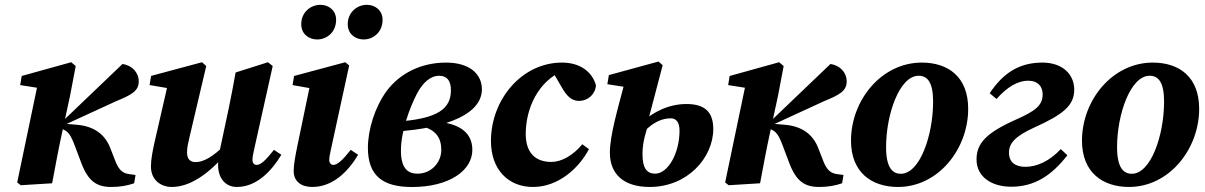

<svg xmlns="http://www.w3.org/2000/svg" viewBox="-20 -757 4975 793"><path d="M51 -3.6 65.4 8 195.3 0C209 -72.4 221.7 -142.9 237.5 -214.3L269.2 -360.7L292.7 -484.2L274 -500L69.6 -443.2L63.4 -405.6L189.9 -385.6L136.9 -414.7L51 -3.6ZM534.1 0 539.8 -34.3 510.9 -38.3C486.2 -41.8 470.2 -56.5 456.6 -91.3L436.4 -143.1C413.4 -205.1 365.3 -235.3 299.8 -241.5L244.1 -246.1L240.4 -238.3L459 -338.8C522.1 -364.8 553 -380.7 553 -420.4C553 -457.7 525.7 -486.8 486 -492.8L223.7 -242L223.1 -229.4L233.7 -225.5C262.5 -214.5 271.4 -202 290.8 -150.2L316.2 -82.9C344.7 -7.8 380.3 15.2 439.3 15.2C474.3 15.2 505.6 10 534.1 0Z M690.2 15.2C762.2 15.2 842.9 -36.5 918.9 -129.6L913.1 -161.9C858.5 -109 821.1 -87.5 787.5 -87.5C767.8 -87.5 752.4 -97.9 752.4 -127.6C752.4 -147.4 757.7 -169.6 763.8 -195.4L831.8 -484.2L814.5 -500L604 -443.5L597.8 -405.6L694 -389.5L675.4 -418.7L617.2 -164.6C609.9 -131.1 603.4 -97.7 603.4 -69.4C603.4 -14.4 643.1 15.2 690.2 15.2ZM958.3 15.2C1040.8 15.2 1102.5 -51.9 1142 -117.7L1111.5 -138.1C1078.1 -95.9 1057.5 -75.9 1039.9 -75.9C1030.1 -75.9 1022.7 -83.2 1022.7 -96.5C1022.7 -107 1025.2 -120.8 1029.5 -139.3L1106.3 -484.2L1086.8 -500L953.1 -457.6C944.2 -407.3 934.8 -358.2 924.7 -309.4L890.7 -149.7C884.6 -121.7 880.7 -101.8 880.7 -76.2C880.7 -17.7 913.9 15.2 958.3 15.2Z M1290.1 -594C1329.5 -594 1368.2 -623.7 1368.2 -675.1C1368.2 -713.1 1339.1 -737.1 1303 -737.1C1264.2 -737.1 1224.2 -707.6 1224.2 -657C1224.2 -616.7 1255.3 -594 1290.1 -594ZM1482 -594C1521.4 -594 1560.1 -623.7 1560.1 -675.1C1560.1 -713.1 1531 -737.1 1494.9 -737.1C1456.3 -737.1 1416.3 -707.6 1416.3 -657C1416.3 -616.7 1447.4 -594 1482 -594ZM1192.9 -51C1192.9 -8.3 1223.2 15.2 1269.7 15.2C1355.9 15.2 1419.1 -50.4 1459.1 -117.7L1428.6 -138.1C1395.5 -95.9 1373.6 -75.9 1356.8 -75.9C1347.3 -75.9 1339.9 -83.2 1339.9 -96.5C1339.9 -107 1342.5 -120.8 1346.7 -139.3L1422.1 -486.4L1406.2 -500L1194.6 -443.2L1188.4 -405.6L1284.6 -388.5L1262.6 -416.2L1207.2 -149.7C1201.1 -119.5 1192.9 -78 1192.9 -51Z M1681.5 15.4C1834.8 15.4 1930.9 -52.1 1930.9 -138.1C1930.9 -215.9 1867.7 -256.3 1742.3 -256.8L1725.2 -234.4C1778.3 -220.7 1802.6 -189.6 1802.6 -137.9C1802.6 -85.3 1760.9 -39.7 1704.2 -39.7C1663.6 -39.7 1635.9 -62.7 1635.9 -135.2C1635.9 -216.1 1673 -312.6 1700.1 -366.3C1725.2 -415.8 1757.9 -444.1 1794 -444.1C1825.9 -444.1 1842.4 -423.5 1842.4 -385.4C1842.4 -310.8 1794.9 -264.9 1609.4 -254.1V-213.2C1837.4 -228.1 1970.3 -290.5 1970.3 -388.2C1970.3 -449.3 1922.1 -498.5 1821.8 -498.5C1720 -498.5 1630.5 -454.4 1575.6 -379.3C1528.3 -313.8 1499.5 -221.8 1499.5 -146.4C1499.5 -31.2 1560.8 15.4 1681.5 15.4Z M2181.2 15.2C2285.3 15.2 2370.3 -60.9 2412.4 -141L2385.1 -161.2C2346.6 -114.9 2299.1 -88.2 2257.3 -88.2C2192.8 -88.2 2151.4 -124.4 2151.4 -204.2C2151.4 -307.3 2201.7 -422.2 2307.4 -465.4L2257.4 -469.9L2301.7 -393.6C2318.3 -365.7 2337.3 -340.3 2370.8 -340.3C2409 -340.3 2439.5 -368.4 2441.4 -405.3C2424.6 -462.8 2373.7 -498.5 2301.2 -498.5C2135.1 -498.5 2007.7 -345.9 2007.7 -174.7C2007.7 -56.9 2079.1 15.2 2181.2 15.2Z M2663.2 15.2C2819.8 15.2 2925.9 -106 2925.9 -224.2C2925.9 -288.6 2896.9 -327.4 2815.7 -327.4C2743.7 -327.4 2680 -296.8 2626.8 -248.6L2642 -214.9C2678.6 -252.4 2714.2 -268.3 2750.8 -268.3C2771.9 -268.3 2786.6 -252.8 2786.6 -217.7C2786.6 -122.9 2738.2 -39.8 2686.3 -39.8C2652 -39.8 2633.6 -61.4 2633.6 -120.7C2633.6 -174.2 2649.2 -215.1 2663.5 -261.8L2661.3 -275.9L2717 -487.8L2699.7 -502.9L2494.7 -446.8L2488.5 -409.2L2616.1 -389.2L2560.5 -418.3C2530.9 -304.5 2498.9 -198.6 2498.9 -126.2C2498.9 -39.4 2554.4 15.2 2663.2 15.2Z M2975 -3.6 2989.4 8 3119.3 0C3133 -72.4 3145.7 -142.9 3161.5 -214.3L3193.2 -360.7L3216.7 -484.2L3198 -500L2993.6 -443.2L2987.4 -405.6L3113.9 -385.6L3060.9 -414.7L2975 -3.6ZM3458.1 0 3463.8 -34.3 3434.9 -38.3C3410.2 -41.8 3394.2 -56.5 3380.6 -91.3L3360.4 -143.1C3337.4 -205.1 3289.3 -235.3 3223.8 -241.5L3168.1 -246.1L3164.4 -238.3L3383 -338.8C3446.1 -364.8 3477 -380.7 3477 -420.4C3477 -457.7 3449.7 -486.8 3410 -492.8L3147.7 -242L3147.1 -229.4L3157.7 -225.5C3186.5 -214.5 3195.4 -202 3214.8 -150.2L3240.2 -82.9C3268.7 -7.8 3304.3 15.2 3363.3 15.2C3398.3 15.2 3429.6 10 3458.1 0Z M3688.9 15.2C3854.9 15.2 3978.8 -140.9 3978.8 -307.7C3978.8 -439.4 3896.4 -498.5 3787.3 -498.5C3620.3 -498.5 3494.8 -343 3494.8 -176C3494.8 -44.7 3580.3 15.2 3688.9 15.2ZM3700.6 -39.3C3666.3 -39.3 3639.7 -64.2 3639.7 -149.3C3639.7 -284.6 3695 -444.1 3774.1 -444.1C3809.6 -444.1 3833.9 -418.7 3833.9 -337.8C3833.9 -198.1 3779.4 -39.3 3700.6 -39.3Z M4156.6 14.2C4250.9 14.2 4321.9 -30 4388.4 -115.7L4361.3 -141.3C4315.2 -91.8 4262.8 -68 4215.3 -68C4174.5 -68 4147.3 -86.2 4147.3 -126.4C4147.3 -167.2 4175.3 -195.1 4251.2 -230.1C4371.1 -284.3 4416.8 -320.8 4416.8 -386.9C4416.8 -447.6 4371.2 -498.5 4285 -498.5C4182 -498.5 4118.5 -447.9 4067.6 -371.9L4095.8 -348.2C4138.5 -395.8 4181 -423.6 4227.6 -423.6C4265.9 -423.6 4286.4 -400.7 4286.4 -366.9C4286.4 -320.6 4253.3 -297.7 4180.7 -265.2C4051.5 -208.1 4013.3 -164.4 4013.3 -98.3C4013.3 -27.9 4073.7 14.2 4156.6 14.2Z M4642.9 15.2C4808.9 15.2 4932.8 -140.9 4932.8 -307.7C4932.8 -439.4 4850.4 -498.5 4741.3 -498.5C4574.3 -498.5 4448.8 -343 4448.8 -176C4448.8 -44.7 4534.3 15.2 4642.9 15.2ZM4654.6 -39.3C4620.3 -39.3 4593.7 -64.2 4593.7 -149.3C4593.7 -284.6 4649 -444.1 4728.1 -444.1C4763.6 -444.1 4787.9 -418.7 4787.9 -337.8C4787.9 -198.1 4733.4 -39.3 4654.6 -39.3Z"/></svg>

Font: Source Serif Variable
Style: Italic
Weight: 389
Italic angle: -12°
Designer: Frank Grießhammer
Foundry: Adobe Systems Incorporated
Version: Version 3.001;hotconv 1.0.111;makeotfexe 2.5.65597